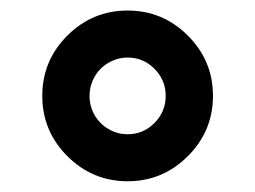

<svg xmlns="http://www.w3.org/2000/svg" viewBox="-20 -419 475 357"><path d="M146.5 -240.7Q146.5 -221.2 156 -204.8Q165.5 -188.5 181.9 -179Q198.2 -169.4 217.3 -169.4Q246.6 -169.4 267.3 -190.4Q288.1 -211.4 288.1 -240.7Q288.1 -270 267.3 -291Q246.6 -312 217.3 -312Q203.1 -312 189.9 -306.4Q176.8 -300.8 167.2 -291.3Q157.7 -281.7 152.1 -268.6Q146.5 -255.4 146.5 -240.7ZM105.2 -128.7Q58.6 -175.3 58.6 -240.7Q58.6 -306.2 105.2 -352.8Q151.9 -399.4 217.3 -399.4Q282.7 -399.4 329.3 -352.8Q376 -306.2 376 -240.7Q376 -175.3 329.3 -128.7Q282.7 -82 217.3 -82Q151.9 -82 105.2 -128.7Z"/></svg>

Font: Shabnam Medium FD-WOL
Style: Medium-FD-WOL
Weight: 500
Foundry: DejaVu fonts team - Redesigned by Saber Rastikerdar - Based on Vazir font
Version: Version 5.0.1